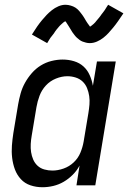

<svg xmlns="http://www.w3.org/2000/svg" viewBox="-20 -778 540 806"><path d="M158 8Q132 8 108 0Q84 -8 67.5 -26Q51 -44 42.5 -67Q34 -90 31 -115.5Q28 -141 30 -167Q32 -193 36 -219L56 -339Q60 -362 66.5 -385.5Q73 -409 85 -430.5Q97 -452 113.5 -471Q130 -490 151 -503Q172 -516 196 -522Q220 -528 243 -528Q268 -528 291 -521Q314 -514 330.5 -499Q347 -484 356.5 -462.5Q366 -441 370 -418L387 -520H466L380 0H301L314 -83Q303 -62 285.5 -44.5Q268 -27 247.5 -15Q227 -3 204 2.5Q181 8 158 8ZM200 -62Q223 -62 247 -70.5Q271 -79 289.5 -96.5Q308 -114 317.5 -137Q327 -160 331 -183L351 -303Q354 -321 355.5 -339Q357 -357 354.5 -374.5Q352 -392 345.5 -408Q339 -424 327 -435.5Q315 -447 298 -452.5Q281 -458 263 -458Q239 -458 214.5 -448Q190 -438 172.5 -419Q155 -400 146 -376Q137 -352 133 -328L113 -208Q110 -191 109 -173.5Q108 -156 110.5 -139.5Q113 -123 119.5 -108Q126 -93 138 -82Q150 -71 166.5 -66.5Q183 -62 200 -62ZM178 -597 114 -633Q125 -651 135.5 -666Q146 -681 156 -693Q166 -705 175.5 -715Q185 -725 197.5 -735Q210 -745 225 -751.5Q240 -758 255 -758Q261 -758 266.5 -757Q272 -756 277 -754.5Q282 -753 287 -751Q292 -749 296.5 -746Q301 -743 304.5 -740Q308 -737 311.5 -733Q315 -729 318.5 -724.5Q322 -720 325 -716Q328 -712 330.5 -708Q333 -704 335.5 -700Q338 -696 341 -690.5Q344 -685 347.5 -680.5Q351 -676 353 -673Q355 -670 358 -666Q361 -668 364.5 -670.5Q368 -673 373 -677.5Q378 -682 379.5 -684Q381 -686 383.5 -689Q386 -692 388.5 -695Q391 -698 394 -701.5Q397 -705 400 -709Q403 -713 406 -717.5Q409 -722 413 -726.5Q417 -731 420 -736Q423 -741 426.5 -746.5Q430 -752 434 -758L498 -722Q486 -704 475.5 -689Q465 -674 455 -662Q445 -650 436 -640Q427 -630 414.5 -620Q402 -610 387 -603.5Q372 -597 357 -597Q349 -597 341 -599Q333 -601 326.5 -603.5Q320 -606 314 -610.5Q308 -615 303 -619.5Q298 -624 293 -630.5Q288 -637 284 -642.5Q280 -648 277 -654Q274 -660 269 -667Q264 -674 261 -679.5Q258 -685 254 -689Q250 -687 247 -684.5Q244 -682 239 -677.5Q234 -673 232 -671Q230 -669 227.5 -666Q225 -663 222.5 -660Q220 -657 217 -653.5Q214 -650 211.5 -646Q209 -642 206 -637.5Q203 -633 199 -628.5Q195 -624 191.5 -619Q188 -614 185 -608.5Q182 -603 178 -597Z"/></svg>

Font: Iosevka Algr
Style: Italic
Weight: 400
Italic angle: -9°
Monospace: yes
Designer: Belleve Invis
Foundry: Belleve Invis
Version: Version 26.0.2; ttfautohint (v1.8.3)